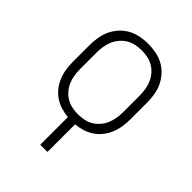

<svg xmlns="http://www.w3.org/2000/svg" viewBox="-214 -655 977 977"><g transform="rotate(45 275.0 -166.0)"><path d="M249 210V11Q223 9 197.5 1Q172 -7 150.5 -21.5Q129 -36 112.5 -57Q96 -78 86 -102.5Q76 -127 72 -153Q68 -179 68 -205V-325Q68 -353 72.5 -381.5Q77 -410 89 -435.5Q101 -461 120.5 -482.5Q140 -504 165 -517.5Q190 -531 218.5 -536.5Q247 -542 275 -542Q303 -542 331.5 -536.5Q360 -531 385 -517.5Q410 -504 429.5 -482.5Q449 -461 461 -435.5Q473 -410 477.5 -381.5Q482 -353 482 -325V-205Q482 -179 478 -153Q474 -127 464 -102.5Q454 -78 437.5 -57Q421 -36 399.5 -21.5Q378 -7 352.5 1Q327 9 301 11V210ZM275 -35Q297 -35 318.5 -39.5Q340 -44 358.5 -55Q377 -66 391.5 -83Q406 -100 414.5 -120Q423 -140 426.5 -161.5Q430 -183 430 -205V-325Q430 -347 426.5 -368.5Q423 -390 414.5 -410Q406 -430 391.5 -447Q377 -464 358.5 -475Q340 -486 318.5 -490.5Q297 -495 275 -495Q253 -495 231.5 -490.5Q210 -486 191.5 -475Q173 -464 158.5 -447Q144 -430 135.5 -410Q127 -390 123.5 -368.5Q120 -347 120 -325V-205Q120 -183 123.5 -161.5Q127 -140 135.5 -120Q144 -100 158.5 -83Q173 -66 191.5 -55Q210 -44 231.5 -39.5Q253 -35 275 -35Z"/></g></svg>

Font: Lode Dark Term
Style: Regular
Weight: 400
Monospace: yes
Designer: Belleve Invis
Foundry: Belleve Invis
Version: Version 29.2.0